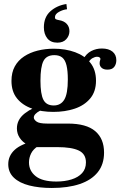

<svg xmlns="http://www.w3.org/2000/svg" viewBox="-20 -722 610 954"><path d="M237 212Q174 212 125 199.5Q76 187 48.5 160.5Q21 134 21 94Q21 52 53 22.5Q85 -7 155 -23L238 -16Q195 -12 170 3.5Q145 19 134.5 40.5Q124 62 124 85Q124 127 157.5 153.5Q191 180 260 180Q302 180 335.5 169.5Q369 159 388 138Q407 117 407 85Q407 43 371.5 26Q336 9 265 9H164Q139 9 115.5 -3.5Q92 -16 78 -37Q64 -58 64 -84Q64 -128 103 -158.5Q142 -189 203 -206L224 -189Q214 -187 201.5 -182Q189 -177 176.5 -170.5Q164 -164 156 -155.5Q148 -147 148 -138Q148 -128 161.5 -118Q175 -108 214 -108H317Q409 -108 453 -70.5Q497 -33 497 36Q497 95 465.5 134Q434 173 376 192.5Q318 212 237 212ZM245 -166Q186 -166 139 -182.5Q92 -199 64.5 -233Q37 -267 37 -320Q37 -362 53.5 -392Q70 -422 99.5 -441.5Q129 -461 167 -470.5Q205 -480 247 -480Q306 -480 353.5 -462.5Q401 -445 429 -410Q457 -375 457 -321Q457 -267 428 -232.5Q399 -198 351 -182Q303 -166 245 -166ZM247 -198Q282 -198 299.5 -227Q317 -256 317 -327Q317 -370 310.5 -397Q304 -424 289.5 -436Q275 -448 250 -448Q211 -448 196 -419Q181 -390 181 -321Q181 -255 195.5 -226.5Q210 -198 247 -198ZM514 -376Q495 -376 485 -385Q475 -394 475 -407Q475 -416 477 -421Q479 -426 479 -430Q479 -433 475 -436.5Q471 -440 462 -440Q452 -440 438.5 -432.5Q425 -425 413 -400L393 -427Q409 -456 433.5 -468.5Q458 -481 486 -481Q520 -481 539 -465.5Q558 -450 558 -423Q558 -403 547.5 -389.5Q537 -376 514 -376ZM310 -702 313 -676Q293 -674 273 -663Q253 -652 253 -636Q253 -629 257.5 -626.5Q262 -624 273 -622Q298 -618 311.5 -603.5Q325 -589 325 -567Q325 -545 309.5 -527.5Q294 -510 265 -510Q232 -510 215 -531.5Q198 -553 198 -586Q198 -637 230.5 -666Q263 -695 310 -702Z"/></svg>

Font: Frank Ruhl Libre
Style: Bold
Weight: 700
Designer: Yanek Iontef
Foundry: Fontef
Version: Version 6.004